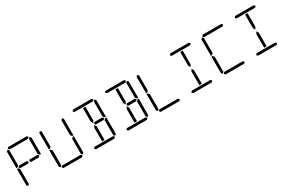

<svg xmlns="http://www.w3.org/2000/svg" viewBox="160 -2592 6208 4185"><g transform="rotate(-30 3264.0 -500.0)"><path d="M378 -531 396 -500 378 -469H377H356H355H245H181H176L145 -500L176 -531H181H228H355H356H377ZM99 -924 130 -955 161 -924V-918V-875V-545L126 -510H99ZM161 -76 130 -45 99 -76V-490H126L161 -455V-125V-83ZM144 -969 175 -1000H641L672 -969L641 -938H620H439H377H196H175ZM658 -513 671 -500 640 -469H638H635H461H459H439H438L420 -500L438 -531H461H584H640ZM655 -924 686 -955 717 -924V-510H690L655 -545V-550V-875V-918Z M915 -924 946 -955 977 -924V-918V-875V-545L942 -510H915ZM977 -76 946 -45 915 -76V-490H942L977 -455V-125V-83ZM1488 -31 1457 0H991L960 -31L991 -62H1012H1193H1255H1436H1457ZM1471 -924 1502 -955 1533 -924V-510H1506L1471 -545V-550V-875V-918ZM1533 -76 1502 -45 1471 -76V-83V-125V-455L1506 -490H1533Z M2071 -83H2009V-382V-426L2040 -479L2071 -426V-229ZM1776 -969 1807 -1000H2273L2304 -969L2273 -938H2252H2071H2009H1828H1807ZM2290 -513 2303 -500 2272 -469H2270H2267H2093H2091H2071H2070L2052 -500L2070 -531H2093H2216H2272ZM2009 -618V-918H2071V-857V-574L2040 -521L2009 -574ZM2304 -31 2273 0H1807L1776 -31L1807 -62H1828H2009H2071H2252H2273ZM2287 -924 2318 -955 2349 -924V-510H2322L2287 -545V-550V-875V-918ZM2349 -76 2318 -45 2287 -76V-83V-125V-455L2322 -490H2349Z M2887 -83H2825V-382V-426L2856 -479L2887 -426V-229ZM2592 -969 2623 -1000H3089L3120 -969L3089 -938H3068H2887H2825H2644H2623ZM3106 -513 3119 -500 3088 -469H3086H3083H2909H2907H2887H2886L2868 -500L2886 -531H2909H3032H3088ZM2825 -618V-918H2887V-857V-574L2856 -521L2825 -574ZM3120 -31 3089 0H2623L2592 -31L2623 -62H2644H2825H2887H3068H3089ZM3103 -924 3134 -955 3165 -924V-510H3138L3103 -545V-550V-875V-918ZM3165 -76 3134 -45 3103 -76V-83V-125V-455L3138 -490H3165Z M3363 -924 3394 -955 3425 -924V-918V-875V-545L3390 -510H3363ZM3425 -76 3394 -45 3363 -76V-490H3390L3425 -455V-125V-83ZM3936 -31 3905 0H3439L3408 -31L3439 -62H3460H3641H3703H3884H3905Z M4519 -83H4457V-382V-426L4488 -479L4519 -426V-229ZM4224 -969 4255 -1000H4721L4752 -969L4721 -938H4700H4519H4457H4276H4255ZM4457 -618V-918H4519V-857V-574L4488 -521L4457 -574ZM4752 -31 4721 0H4255L4224 -31L4255 -62H4276H4457H4519H4700H4721Z M4995 -924 5026 -955 5057 -924V-918V-875V-545L5022 -510H4995ZM5057 -76 5026 -45 4995 -76V-490H5022L5057 -455V-125V-83ZM5040 -969 5071 -1000H5537L5568 -969L5537 -938H5516H5335H5273H5092H5071ZM5568 -31 5537 0H5071L5040 -31L5071 -62H5092H5273H5335H5516H5537Z M6151 -83H6089V-382V-426L6120 -479L6151 -426V-229ZM5856 -969 5887 -1000H6353L6384 -969L6353 -938H6332H6151H6089H5908H5887ZM6089 -618V-918H6151V-857V-574L6120 -521L6089 -574ZM6384 -31 6353 0H5887L5856 -31L5887 -62H5908H6089H6151H6332H6353Z"/></g></svg>

Font: DSEG14 Classic
Style: Light
Weight: 300
Designer: Keshikan(Twitter:@keshinomi_88pro)
Version: Version 0.46